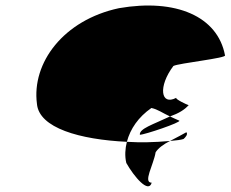

<svg xmlns="http://www.w3.org/2000/svg" viewBox="-20 -564 820 681"><path d="M111 -196C118 -110 263 -69 430 -61C442 -107 471 -149 517 -181C540 -176 555 -164 583 -151C614 -162 635 -175 649 -191C642 -193 602 -212 605 -217C550 -188 540 -257 595 -330C614 -340 787 -358 778 -368C752 -506 604 -570 402 -535C205 -493 92 -341 111 -196ZM430 -61C424 -37 422 -11 428 14C455 62 507 124 518 84C486 84 525 20 532 -24C541 -38 559 -52 583 -64C526 -59 479 -58 430 -61ZM476 -86C493 -86 623 -130 616 -136C604 -141 594 -146 583 -151C522 -122 474 -108 476 -86ZM605 -217V-218ZM583 -64C607 -66 622 -68 631 -71C637 -76 648 -88 641 -95C628 -88 609 -77 583 -64ZM650 -192 649 -191C650 -191 651 -191 650 -190Z"/></svg>

Font: Ampere
Style: SCSuExtIta
Weight: 400
Version: Version 1